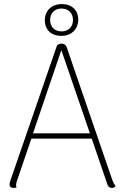

<svg xmlns="http://www.w3.org/2000/svg" viewBox="-20 -914 602 942"><path d="M280 -738C330 -738 363 -769 364 -818C364 -864 332 -894 284 -894C234 -894 200 -863 200 -814C200 -768 232 -738 280 -738ZM282 -872C316 -872 338 -850 338 -816C338 -782 316 -760 282 -760C248 -760 226 -782 226 -816C226 -850 248 -872 282 -872ZM531 -31 307 -683C303 -694 294 -700 282 -700C275 -700 268 -698 260 -692L33 -34C31 -27 27 -17 27 -10C26 1 34 8 45 8C51 8 55 8 61 6C59 2 59 -4 59 -8C59 -14 62 -24 64 -29L134 -234H430L508 -6C511 3 520 8 530 8C536 8 541 6 547 -1C542 -7 536 -18 531 -31ZM142 -260 281 -668 421 -260Z"/></svg>

Font: Arima Koshi Thin
Style: Regular
Weight: 250
Designer: Joana Correia and Natanael Gama
Foundry: NDISCOVER
Version: Version 1.019;PS 001.019;hotconv 1.0.88;makeotf.lib2.5.64775